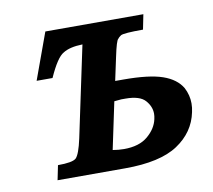

<svg xmlns="http://www.w3.org/2000/svg" viewBox="-58 -507 632 571"><g transform="rotate(-10 258.5 -221.0)"><path d="M113 -442H409L400 -397Q342 -397 333 -392Q332 -391 329 -389Q326 -387 323 -383Q317 -379 307 -331L292 -261H317Q394 -261 434.5 -247Q475 -233 492 -204Q504 -181 504 -156Q504 -143 501 -130Q489 -71 435.5 -35.5Q382 0 276 0H72L81 -44Q125 -44 136 -54Q147 -65 157 -111L215 -385Q176 -384 156 -371Q136 -360 110 -302H62ZM249 -60Q267 -57 283 -57Q329 -57 355 -79Q381 -101 387 -129Q389 -138 389 -145Q389 -167 372.5 -185.5Q356 -204 313 -204Q305 -204 300.5 -204Q296 -204 279 -202Z"/></g></svg>

Font: New Athena Unicode
Style: Bold Italic
Weight: 700
Designer: J. Rusten 1997; rev. by R. Hancock 2001, 2002, rev. by D. Mastronarde 2002-2021
Foundry: Society for Classical Studies (formerly American Philological Association)
Version: Version 5.008